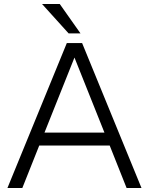

<svg xmlns="http://www.w3.org/2000/svg" viewBox="-20 -934 740 954"><path d="M525 -211H175L91 0H17L312 -720H388L683 0H609ZM499 -275 350 -648 201 -275ZM321 -768 189 -914H277L380 -768Z"/></svg>

Font: Aspekta 300
Style: Regular
Weight: 300
Designer: Ivo Dolenc
Version: Version 2.000